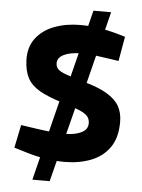

<svg xmlns="http://www.w3.org/2000/svg" viewBox="-59 -824 722 974"><g transform="rotate(5 302.0 -337.5)"><path d="M296 -1Q246 -1 195.5 -9.5Q145 -18 97 -33L38 -51L62 -168L137 -157Q170 -152 212 -147.5Q254 -143 290 -143Q336 -143 369.5 -158.5Q403 -174 403 -207Q403 -227 392 -241Q381 -255 351.5 -268Q322 -281 266 -298Q189 -321 145 -346Q101 -371 81.5 -407Q62 -443 60 -499Q58 -565 92 -610Q126 -655 185.5 -677.5Q245 -700 317 -700Q365 -700 411 -693Q457 -686 500 -674L548 -660L526 -535L486 -541Q441 -548 404.5 -552.5Q368 -557 339 -557Q280 -557 247 -541Q214 -525 214 -497Q214 -479 225 -467Q236 -455 267.5 -443.5Q299 -432 361 -414Q437 -393 480.5 -366.5Q524 -340 542.5 -306.5Q561 -273 561 -227Q561 -147 526.5 -97.5Q492 -48 432 -24.5Q372 -1 296 -1ZM143 103 261 -369 346 -348 231 103ZM359 -348 274 -369 377 -778H467Z"/></g></svg>

Font: REM
Style: Bold
Weight: 700
Designer: Octavio Pardo
Foundry: Ashler Design
Version: Version 1.005;gftools[0.9.28]